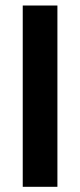

<svg xmlns="http://www.w3.org/2000/svg" viewBox="-20 -694 296 710"><path d="M192.3 -3.2V-673.6H64.1V-3.2Z"/></svg>

Font: Estedad-VF-FD Black
Style: Regular
Weight: 900
Designer: Amin Abedi
Version: Version 4.000